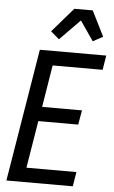

<svg xmlns="http://www.w3.org/2000/svg" viewBox="-63 -1019 630 1060"><g transform="rotate(5 251.5 -488.5)"><path d="M14 0 135 -735H503L490 -655H213L175 -422H396L382 -342H161L118 -80H395L382 0ZM235 -802 188 -842 305 -977H407L477 -837L422 -807L347 -916Z"/></g></svg>

Font: Iosevka Medium
Style: Italic
Weight: 500
Italic angle: -9°
Monospace: yes
Designer: Belleve Invis
Foundry: Belleve Invis
Version: Version 32.5.0; ttfautohint (v1.8.4)